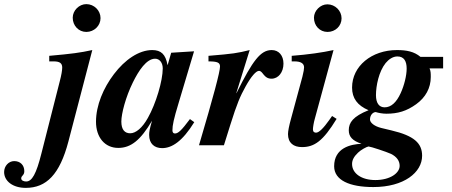

<svg xmlns="http://www.w3.org/2000/svg" viewBox="-209 -705 2194 932"><path d="M279 -617C279 -654 248 -685 210 -685C175 -685 144 -654 144 -619C144 -580 173 -550 210 -550C248 -550 279 -580 279 -617ZM239 -462C179 -449 142 -444 30 -434V-407H52C81 -407 93 -398 93 -377C93 -364 89 -340 81 -310L-8 40C-33 140 -54 176 -82 176C-94 176 -106 171 -106 161C-106 147 -91 147 -91 126C-91 96 -111 77 -140 77C-167 77 -189 101 -189 130C-189 174 -147 207 -84 207C16 207 81 142 123 -18Z M713 -127C672 -72 656 -57 640 -57C632 -57 628 -63 628 -72C628 -97 634 -126 658 -205L733 -456L622 -449L605 -390H604C595 -441 573 -462 530 -462C465 -462 397 -415 344 -345C293 -278 257 -194 257 -114C257 -38 300 13 365 13C426 13 473 -24 529 -119C517 -78 515 -64 515 -50C515 -7 541 14 578 14C625 14 676 -18 734 -112ZM581 -373C581 -313 548 -202 509 -133C482 -84 450 -58 423 -58C397 -58 380 -75 380 -115C380 -153 401 -234 436 -305C464 -362 502 -420 544 -420C566 -420 581 -400 581 -373Z M938 -253 1003 -462C943 -447 924 -444 803 -434V-407C847 -407 859 -401 859 -382C859 -357 828 -240 757 0H878L909 -99C942 -204 957 -238 983 -285C1010 -334 1034 -361 1048 -361C1068 -361 1070 -323 1109 -323C1142 -323 1167 -354 1167 -396C1167 -436 1144 -462 1110 -462C1056 -462 1018 -412 939 -253Z M1449 -616C1449 -653 1418 -684 1380 -684C1346 -684 1315 -653 1315 -619C1315 -580 1343 -550 1381 -550C1419 -550 1449 -579 1449 -616ZM1403 -142 1389 -122C1362 -84 1340 -61 1325 -61C1317 -61 1310 -65 1310 -77C1310 -86 1314 -111 1319 -128L1410 -462C1356 -450 1285 -440 1207 -434V-407H1221C1251 -407 1267 -397 1267 -378C1267 -370 1265 -357 1259 -333L1204 -130C1194 -94 1189 -68 1189 -54C1189 -11 1216 9 1257 9C1317 9 1359 -20 1425 -128Z M1942 -373V-429H1832C1801 -455 1764 -462 1718 -462C1595 -462 1500 -384 1500 -280C1500 -228 1526 -193 1580 -170C1505 -140 1484 -110 1484 -73C1484 -41 1502 -22 1546 -7C1493 -5 1413 13 1413 102C1413 170 1488 203 1603 203C1752 203 1840 132 1840 51C1840 -10 1801 -46 1691 -72L1641 -84C1609 -92 1587 -109 1587 -125C1587 -147 1602 -161 1615 -161C1627 -157 1649 -153 1666 -153C1723 -153 1765 -166 1811 -199C1857 -232 1882 -278 1882 -331C1882 -347 1882 -361 1876 -373ZM1765 -372C1765 -338 1753 -290 1736 -253C1715 -207 1689 -184 1658 -184C1631 -184 1616 -205 1616 -243C1616 -289 1630 -358 1663 -399C1678 -417 1698 -431 1720 -431C1753 -431 1765 -407 1765 -372ZM1731 100C1731 135 1685 169 1613 169C1546 169 1500 137 1500 91C1500 72 1509 55 1529 36C1542 23 1571 7 1580 6C1592 7 1667 32 1689 42C1717 56 1731 76 1731 100Z"/></svg>

Font: XITS
Style: Bold Italic
Weight: 700
Italic angle: -16.33°
Designer: MicroPress Inc., with final additions and corrections provided by Coen Hoffman, Elsevier (retired)
Version: Version 1.105